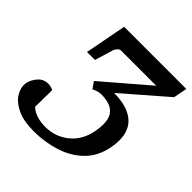

<svg xmlns="http://www.w3.org/2000/svg" viewBox="-191 -806 957 957"><g transform="rotate(45 287.0 -327.5)"><path d="M191.9 16.1Q122.6 16.1 78.9 -3.7Q35.2 -23.4 14.6 -53Q-5.9 -82.5 -5.9 -111.8Q-5.9 -120.1 -4.4 -127.9Q1 -154.3 22 -178.7Q43 -203.1 76.7 -203.1Q84.5 -203.1 95.7 -200.7Q106.9 -198.2 112.3 -192.9L110.8 -74.7Q149.4 -40 217.8 -40Q286.6 -40 340.1 -82.5Q393.6 -125 408.2 -201.7Q413.6 -231.4 413.6 -251.5Q413.6 -293.5 397.5 -315.2Q381.3 -336.9 355.7 -344.7Q330.1 -352.5 301.8 -352.5Q286.6 -352.5 271.7 -347.4Q256.8 -342.3 251.5 -338.4L227.1 -373.5L463.4 -576.2H213.9Q206.1 -576.2 197.3 -566.7Q188.5 -557.1 186 -548.8L156.7 -451.2H100.6L142.6 -670.9H580.6L566.9 -599.1L340.3 -402.3Q429.2 -402.3 477.8 -365Q526.4 -327.6 526.4 -252.9Q526.4 -230 521 -200.7Q506.3 -123.5 457.3 -75.7Q408.2 -27.8 338.6 -5.9Q269 16.1 191.9 16.1Z"/></g></svg>

Font: Charis
Style: Italic
Weight: 400
Italic angle: -11°
Designer: Walt Agee, Miriam Martin, Annie Olsen, Victor Gaultney, Lorna Priest, Alan Ward, Bob Hallissy, Martin Hosken, Sharon Cor
Foundry: SIL Global
Version: Version 7.000